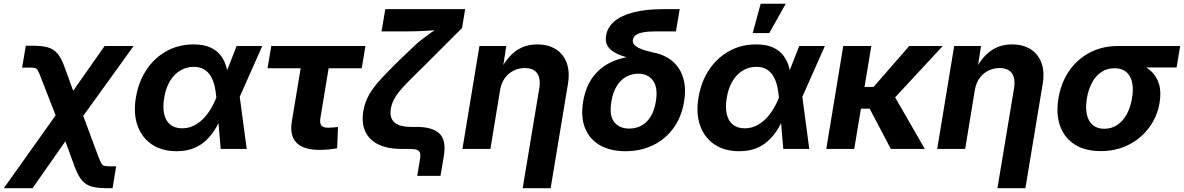

<svg xmlns="http://www.w3.org/2000/svg" viewBox="-79 -775 6161 999"><path d="M-59.1 204.1 265.6 -252.4H324.2L433.6 42Q442.4 64.9 448.5 75.2Q454.6 85.4 463.9 87.9Q473.1 90.3 491.7 90.3H525.4L506.8 204.1H475.6Q429.2 204.1 398.7 195.8Q368.2 187.5 348.1 164.3Q328.1 141.1 311 96.7L261.2 -40L90.3 204.1ZM237.8 -105 133.3 -372.6Q124 -397.5 118.2 -408Q112.3 -418.5 103.3 -420.9Q94.2 -423.3 75.7 -423.3H36.1L55.2 -537.1H91.8Q138.7 -537.1 168.9 -528.8Q199.2 -520.5 219.7 -496.8Q240.2 -473.1 256.3 -427.7L301.8 -302.7L465.3 -535.6H616.2L305.7 -105Z M839.8 11.7Q763.2 11.7 710.9 -23.7Q658.7 -59.1 636.5 -121.8Q614.3 -184.6 627.9 -266.6Q641.6 -349.6 683.1 -411.9Q724.6 -474.1 787.4 -509Q850.1 -543.9 928.2 -543.9Q981.4 -543.9 1016.1 -527.8Q1050.8 -511.7 1070.6 -484.9Q1090.3 -458 1099.1 -425.3Q1107.9 -392.6 1110.4 -359.9H1150.9L1168 -274.9L1204.6 0H1069.3L1046.4 -269Q1043.9 -301.8 1036.9 -330.3Q1029.8 -358.9 1016.4 -380.6Q1002.9 -402.3 981.7 -414.8Q960.4 -427.2 929.2 -427.2Q890.1 -427.2 858.2 -407.7Q826.2 -388.2 804.9 -352.5Q783.7 -316.9 775.4 -267.1Q767.1 -217.8 775.1 -181.9Q783.2 -146 806.9 -126.7Q830.6 -107.4 868.7 -107.4Q900.4 -107.4 927.5 -120.4Q954.6 -133.3 977.1 -155.8Q999.5 -178.2 1016.8 -206.8Q1034.2 -235.4 1046.4 -266.1L1152.3 -535.6H1285.6L1166 -266.1L1120.6 -181.2H1080.6Q1065.9 -147.5 1046.6 -113.5Q1027.3 -79.6 999.8 -51Q972.2 -22.5 933.1 -5.4Q894 11.7 839.8 11.7Z M1583 4.9Q1500 4.9 1463.6 -32.5Q1427.2 -69.8 1439.5 -143.6L1485.4 -419.9H1313L1332.5 -535.6H1822.3L1803.2 -419.9H1630.9L1587.9 -159.7Q1584 -133.8 1593 -122.1Q1602.1 -110.4 1629.9 -110.4Q1640.1 -110.4 1655 -111.8Q1669.9 -113.3 1679.7 -114.3L1675.3 -3.4Q1651.4 1 1628.2 2.9Q1605 4.9 1583 4.9Z M2091.8 140.1 2106 54.7Q2109.9 32.7 2106.4 21Q2103 9.3 2090.6 4.6Q2078.1 0 2054.2 0H2011.2Q1938.5 0 1890.4 -23.2Q1842.3 -46.4 1821.8 -90.6Q1801.3 -134.8 1811.5 -197.3Q1819.3 -242.7 1840.8 -281Q1862.3 -319.3 1899.9 -360.4Q1937.5 -401.4 1991.7 -454.6L2073.2 -532.7Q2092.8 -551.8 2116 -569.8Q2139.2 -587.9 2162.8 -604.5Q2186.5 -621.1 2208.5 -635.5Q2230.5 -649.9 2247.6 -660.6L2232.9 -622.1Q2214.4 -620.1 2190.4 -618.2Q2166.5 -616.2 2140.4 -614.7Q2114.3 -613.3 2088.9 -612.5Q2063.5 -611.8 2042 -611.8H1906.2L1925.8 -727.5H2341.3L2325.2 -629.4L2130.4 -434.6Q2072.3 -377.9 2035.4 -340.1Q1998.5 -302.2 1979.5 -272.5Q1960.4 -242.7 1954.6 -209.5Q1949.2 -175.8 1960.2 -154.8Q1971.2 -133.8 1996.6 -124.3Q2022 -114.7 2059.1 -114.7H2088.4Q2170.9 -114.7 2207.3 -80.3Q2243.7 -45.9 2230.5 36.1L2212.9 140.1Z M2522.9 -306.2 2472.7 0H2327.1L2415.5 -535.6H2555.2L2534.2 -400.4L2520 -401.4Q2543 -447.3 2571 -479Q2599.1 -510.7 2635 -527.3Q2670.9 -543.9 2716.3 -543.9Q2772.9 -543.9 2812.5 -519.3Q2852.1 -494.6 2869.4 -448.5Q2886.7 -402.3 2876 -337.9L2786.1 204.1H2640.6L2726.6 -313.5Q2735.4 -364.7 2716.6 -392.8Q2697.8 -420.9 2651.9 -420.9Q2621.6 -420.9 2594.5 -408Q2567.4 -395 2548.3 -369.4Q2529.3 -343.8 2522.9 -306.2Z M3175.3 11.7Q3097.2 11.7 3043 -19Q2988.8 -49.8 2965.3 -107.7Q2941.9 -165.5 2955.1 -246.1Q2968.8 -327.6 3010.5 -380.1Q3052.2 -432.6 3115.7 -458.3Q3179.2 -483.9 3256.8 -483.9L3252.9 -460.4Q3210.9 -468.8 3176 -478.8Q3141.1 -488.8 3116.5 -503.4Q3091.8 -518.1 3080.6 -539.3Q3069.3 -560.5 3074.7 -590.8Q3081.5 -632.8 3116.9 -663.3Q3152.3 -693.8 3216.6 -710.7Q3280.8 -727.5 3373.5 -727.5H3457.5L3438 -611.8H3337.9Q3293.5 -611.8 3267.1 -606.7Q3240.7 -601.6 3228.5 -591.8Q3216.3 -582 3213.9 -567.9Q3211.9 -554.2 3219.5 -544.2Q3227.1 -534.2 3243.2 -526.1Q3259.3 -518.1 3283.4 -511.2Q3307.6 -504.4 3338.4 -497.6Q3372.1 -489.3 3401.6 -470.2Q3431.2 -451.2 3452.1 -420.4Q3473.1 -389.6 3481.4 -346.4Q3489.7 -303.2 3480.5 -247.1Q3467.3 -166 3424.8 -107.9Q3382.3 -49.8 3318.1 -19Q3253.9 11.7 3175.3 11.7ZM3194.8 -106Q3229.5 -106 3258.1 -121.3Q3286.6 -136.7 3306.4 -168.2Q3326.2 -199.7 3333.5 -247.6Q3345.2 -318.4 3319.1 -355Q3293 -391.6 3241.7 -391.6Q3208 -391.6 3179 -375.5Q3149.9 -359.4 3129.9 -327.1Q3109.9 -294.9 3102.1 -246.6Q3089.8 -174.3 3116.7 -140.1Q3143.6 -106 3194.8 -106Z M3767.1 11.7Q3690.4 11.7 3638.2 -23.7Q3585.9 -59.1 3563.7 -121.8Q3541.5 -184.6 3555.2 -266.6Q3568.8 -349.6 3610.4 -411.9Q3651.9 -474.1 3714.6 -509Q3777.3 -543.9 3855.5 -543.9Q3908.7 -543.9 3943.4 -527.8Q3978 -511.7 3997.8 -484.9Q4017.6 -458 4026.4 -425.3Q4035.2 -392.6 4037.6 -359.9H4078.1L4095.2 -274.9L4131.8 0H3996.6L3973.6 -269Q3971.2 -301.8 3964.1 -330.3Q3957 -358.9 3943.6 -380.6Q3930.2 -402.3 3908.9 -414.8Q3887.7 -427.2 3856.4 -427.2Q3817.4 -427.2 3785.4 -407.7Q3753.4 -388.2 3732.2 -352.5Q3710.9 -316.9 3702.6 -267.1Q3694.3 -217.8 3702.4 -181.9Q3710.4 -146 3734.1 -126.7Q3757.8 -107.4 3795.9 -107.4Q3827.6 -107.4 3854.7 -120.4Q3881.8 -133.3 3904.3 -155.8Q3926.8 -178.2 3944.1 -206.8Q3961.4 -235.4 3973.6 -266.1L4079.6 -535.6H4212.9L4093.3 -266.1L4047.9 -181.2H4007.8Q3993.2 -147.5 3973.9 -113.5Q3954.6 -79.6 3927 -51Q3899.4 -22.5 3860.4 -5.4Q3821.3 11.7 3767.1 11.7ZM3837.4 -603 3878.9 -755.4H4009.3L3923.8 -603Z M4454.6 -535.6 4365.7 0H4220.2L4308.6 -535.6ZM4826.2 -535.6 4523.9 -209.5H4366.7L4381.8 -322.8H4466.3L4651.9 -535.6ZM4556.2 0 4442.9 -215.3 4565.9 -290.5 4732.9 0Z M4993.2 -306.2 4942.9 0H4797.4L4885.7 -535.6H5025.4L5004.4 -400.4L4990.2 -401.4Q5013.2 -447.3 5041.3 -479Q5069.3 -510.7 5105.2 -527.3Q5141.1 -543.9 5186.5 -543.9Q5243.2 -543.9 5282.7 -519.3Q5322.3 -494.6 5339.6 -448.5Q5356.9 -402.3 5346.2 -337.9L5256.3 204.1H5110.8L5196.8 -313.5Q5205.6 -364.7 5186.8 -392.8Q5168 -420.9 5122.1 -420.9Q5091.8 -420.9 5064.7 -408Q5037.6 -395 5018.6 -369.4Q4999.5 -343.8 4993.2 -306.2Z M5648.4 11.2Q5567.4 11.2 5513.4 -22.9Q5459.5 -57.1 5437 -118.9Q5414.6 -180.7 5428.2 -263.2Q5441.9 -345.7 5484.6 -407Q5527.3 -468.3 5592.3 -502Q5657.2 -535.6 5738.3 -535.6H6061.5L6043 -423.8H5812L5719.2 -419.9Q5681.6 -419.9 5652.3 -400.6Q5623 -381.3 5603.8 -346.4Q5584.5 -311.5 5576.2 -263.7Q5568.4 -216.3 5575.9 -180.4Q5583.5 -144.5 5606.4 -124.8Q5629.4 -105 5667 -105Q5704.6 -105 5734.1 -124.8Q5763.7 -144.5 5783.4 -180.2Q5803.2 -215.8 5811 -263.7Q5819.3 -311.5 5811.5 -346.7Q5803.7 -381.8 5780.8 -400.9Q5757.8 -419.9 5720.2 -419.9L5726.6 -460.9Q5783.2 -460.9 5829.3 -448Q5875.5 -435.1 5906.7 -408Q5938 -380.9 5950.9 -339.4Q5963.9 -297.9 5954.6 -241.2Q5942.9 -169.4 5900.9 -112.3Q5858.9 -55.2 5794.2 -22Q5729.5 11.2 5648.4 11.2Z"/></svg>

Font: Inter 20pt
Style: Bold Italic
Weight: 700
Italic angle: -9.3988°
Version: Version 4.001;git-66647c0bb